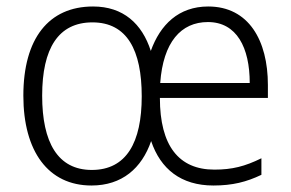

<svg xmlns="http://www.w3.org/2000/svg" viewBox="-20 -562 898 592"><path d="M622 -542C531 -542 474 -486 445 -405C418 -489 360 -542 267 -542C130 -542 52 -443 52 -267C52 -95 129 10 262 10C356 10 417 -43 446 -127C475 -41 538 10 638 10C697 10 740 -1 786 -23V-74C735 -49 696 -39 641 -39C531 -39 473 -113 473 -260H806V-300C806 -437 747 -542 622 -542ZM621 -494C710 -494 750 -415 750 -306H474C483 -432 538 -494 621 -494ZM265 -493C372 -493 417 -407 417 -265C417 -123 370 -38 263 -38C158 -38 110 -123 110 -267C110 -413 160 -493 265 -493Z"/></svg>

Font: Noto Sans Gujarati UI SemiCondensed Light
Style: Regular
Weight: 300
Width: 4
Designer: Jelle Bosma - Monotype Design Team, Universal Thirst
Foundry: Monotype Imaging Inc.
Version: Version 2.106